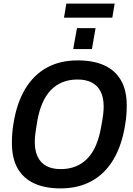

<svg xmlns="http://www.w3.org/2000/svg" viewBox="-20 -1033 739 1065"><path d="M316 12Q229 12 169 -16Q109 -44 77.5 -99.5Q46 -155 46 -240Q46 -266 48 -293.5Q50 -321 55 -349Q73 -462 120 -540Q167 -618 240 -658Q313 -698 411 -698Q498 -698 558.5 -670.5Q619 -643 651 -587.5Q683 -532 683 -448Q683 -422 681 -395Q679 -368 674 -340Q656 -227 609 -148Q562 -69 488 -28.5Q414 12 316 12ZM317 -95Q363 -95 400 -110Q437 -125 465 -154Q493 -183 511.5 -225.5Q530 -268 540 -324Q545 -350 548 -368.5Q551 -387 552.5 -400Q554 -413 554.5 -423.5Q555 -434 555 -443Q555 -490 539 -523.5Q523 -557 490.5 -574.5Q458 -592 410 -592Q364 -592 327 -577Q290 -562 262 -533Q234 -504 215.5 -461.5Q197 -419 187 -363Q183 -337 180 -318.5Q177 -300 175.5 -287Q174 -274 173.5 -264Q173 -254 173 -245Q173 -197 189 -163.5Q205 -130 237 -112.5Q269 -95 317 -95ZM386 -761 407 -877H510L490 -761ZM335 -935 348 -1013H616L603 -935Z"/></svg>

Font: Archivo SemiCondensed SemiBold
Style: Italic
Weight: 600
Width: 4
Italic angle: -10°
Designer: Hector Gatti
Foundry: Omnibus-Type
Version: Version 2.001